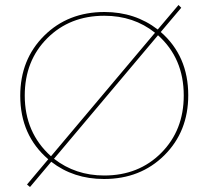

<svg xmlns="http://www.w3.org/2000/svg" viewBox="-20 -711 834 768"><path d="M623 -583Q733 -487 733 -330Q733 -185 637.5 -90Q542 5 396 5Q274 5 185 -64L100 37L88 27L173 -74Q61 -170 61 -328Q61 -473 156.5 -568Q252 -663 398 -663Q520 -663 611 -593L694 -691L705 -680ZM79 -329Q79 -180 184 -86L600 -580Q515 -648 397 -648Q259 -648 169 -558Q79 -468 79 -329ZM397 -9Q535 -9 625 -99.5Q715 -190 715 -329Q715 -478 612 -570L196 -76Q282 -9 397 -9Z"/></svg>

Font: EauTestSC Thin
Style: Regular
Weight: 250
Designer: Christian Thalmann (Catharsis Fonts)
Version: Version 0.001;PS 000.001;hotconv 1.0.88;makeotf.lib2.5.64775